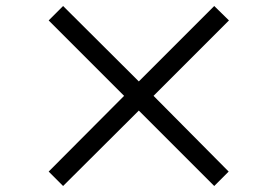

<svg xmlns="http://www.w3.org/2000/svg" viewBox="-20 -675 923 639"><path d="M190 -56 142 -104 393 -356 142 -607 190 -655 442 -404 693 -655 742 -607 491 -356 741 -104 693 -56 442 -307Z"/></svg>

Font: Zen Kaku Gothic New Medium
Style: Regular
Weight: 500
Designer: Yoshimichi Ohira
Foundry: Positype
Version: Version 1.002